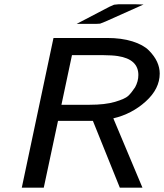

<svg xmlns="http://www.w3.org/2000/svg" viewBox="-20 -871 761 891"><path d="M81.1 0 228 -693.8 229 -694.8H477.1Q543.9 -694.8 594.5 -679Q645 -663.1 670.9 -637Q696.8 -610.8 709 -584Q721.2 -557.1 721.2 -529.8Q721.2 -459 656.5 -400.4Q591.8 -341.8 505.9 -321.8L641.1 0H536.1L411.1 -310.1H249V-309.1L183.1 0ZM265.1 -384.8H396Q467.8 -384.8 513.9 -398.4Q560.1 -412.1 575 -426Q589.8 -439.9 606.9 -465.8Q622.1 -493.7 622.1 -522.9Q622.1 -596.2 526.9 -610.8Q502.9 -614.7 455.1 -615.2H314ZM335.9 -760.3 487.3 -839.4 509.3 -849.1 529.3 -851.1H611.3L646 -850.1L469.2 -771L444.3 -761.2L427.2 -760.3Z"/></svg>

Font: CMU Bright
Style: SemiBoldOblique
Weight: 600
Italic angle: -12°
Version: Version 0.7.0